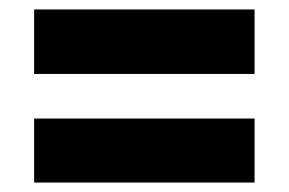

<svg xmlns="http://www.w3.org/2000/svg" viewBox="-20 -511 609 405"><path d="M517 -261V-126H52V-261ZM517 -491V-355H52V-491Z"/></svg>

Font: Georama SemiExpanded
Style: Bold
Weight: 700
Width: 6
Designer: Jean-Baptiste Levee
Foundry: Production Type
Version: Version 1.001